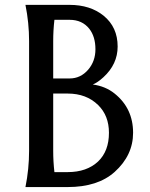

<svg xmlns="http://www.w3.org/2000/svg" viewBox="-20 -757 607 777"><path d="M83 0Q97.7 -73.2 97.7 -146.5V-590.8Q97.7 -664.1 83 -737.3H261.2Q345.2 -737.3 399.4 -693.4Q456.1 -647 456.1 -568.8Q456.1 -497.1 398.4 -444.3Q375 -422.9 355.5 -415Q406.7 -408.2 443.8 -378.4Q518.6 -318.4 518.6 -219.7Q518.6 -128.4 443.8 -61Q375.5 0 253.9 0ZM200.2 -60.5H253.9Q331.1 -60.5 377 -103.5Q420.9 -145.5 420.9 -219.7Q420.9 -289.1 377 -332Q329.6 -378.4 253.9 -378.4H195.3V-146.5Q195.3 -103.5 200.2 -60.5ZM195.3 -439.5H261.7Q306.2 -439.5 336.9 -475.1Q366.2 -509.3 366.2 -557.6Q366.2 -608.9 341.3 -640.6Q312.5 -676.8 261.7 -676.8H200.2Q195.3 -633.8 195.3 -590.8Z"/></svg>

Font: Classica
Style: Book
Weight: 400
Version: Version 1.001